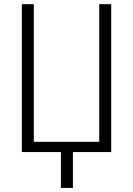

<svg xmlns="http://www.w3.org/2000/svg" viewBox="-20 -731 640 923"><path d="M85 -710.9H142.6V-49.3H457V-710.9H514.6V0H330.6V172.4H272.9V0H85Z"/></svg>

Font: Roboto Mono Light
Style: Regular
Weight: 300
Designer: Google
Version: Version 2.000985; 2015; ttfautohint (v1.3)